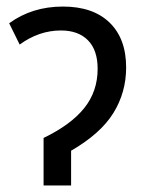

<svg xmlns="http://www.w3.org/2000/svg" viewBox="-20 -566 440 586"><path d="M172 -546Q264 -546 314.5 -497Q365 -448 365 -360Q365 -284 326 -221Q287 -158 197 -106V0H113V-145Q196 -185 237 -236Q278 -287 278 -356Q278 -413 248.5 -443Q219 -473 166 -473Q99 -473 40 -430L8 -495Q78 -546 172 -546Z"/></svg>

Font: Noto Sans SemiCondensed
Style: Regular
Weight: 400
Width: 4
Designer: Monotype Design Team
Foundry: Monotype Imaging Inc.
Version: Version 2.013; ttfautohint (v1.8.4.7-5d5b)